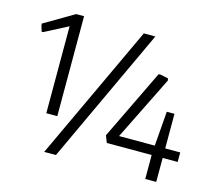

<svg xmlns="http://www.w3.org/2000/svg" viewBox="-105 -880 1151 1013"><g transform="rotate(15 470.5 -373.0)"><path d="M768 -131H523L508 -169L693 -552L701 -553L746 -544L749 -533L576 -183H771L786 -372H828V-183H910V-131H828V0H768ZM562 -740H625L280 0H216ZM174 -675 47 -609H39L29 -642V-651L191 -746H234V-200H174Z"/></g></svg>

Font: Plata Sans Light
Style: Regular
Weight: 300
Designer: Pablo Impallari, Andres Torresi, & Cristiano Sobral
Foundry: Pablo Impallari, Andres Torresi, & Cristiano Sobral
Version: Version 1.00;December 28, 2019;FontCreator 12.0.0.2547 64-bi